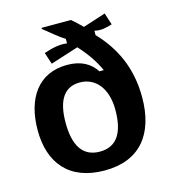

<svg xmlns="http://www.w3.org/2000/svg" viewBox="-103 -750 750 846"><g transform="rotate(-15 272.0 -327.5)"><path d="M271.7 12.5C432.5 12.5 513.3 -89.2 513.3 -257.5C513.3 -385 468.3 -488.3 385.8 -574.2V-594.2C416.7 -586.7 440.8 -594.2 466.7 -601.7L449.2 -655.8L345.8 -622.5C330.8 -637.5 315 -652.5 298.3 -666.7H164.2V-661.7C194.2 -637.5 222.5 -613.3 255 -591.7V-571.7C215.8 -576.7 182.5 -566.7 149.2 -555.8L166.7 -502.5L294.2 -543.3C332.5 -501.7 361.7 -459.2 380.8 -415.8H360.8C335.8 -455 294.2 -480 230 -480C99.2 -480 30.8 -380.8 30.8 -235C30.8 -85 110 12.5 271.7 12.5ZM271.7 -73.3C194.2 -73.3 158.3 -130.8 158.3 -235C158.3 -345 198.3 -390.8 264.2 -390.8C336.7 -390.8 385 -330.8 385 -234.2C385 -130.8 350 -73.3 271.7 -73.3Z"/></g></svg>

Font: Familjen Grotesk SemiBold
Style: Regular
Weight: 600
Designer: Anders Wikstroem, Jonas Baeckman, Matilda Gysing, Kristian Moeller
Foundry: Familjen STHLM AB
Version: Version 2.000